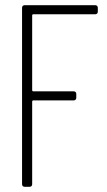

<svg xmlns="http://www.w3.org/2000/svg" viewBox="-20 -720 412 740"><path d="M357 -675V-690C357 -696 353 -700 347 -700H75C69 -700 65 -696 65 -690V-10C65 -4 69 0 75 0H94C100 0 104 -4 104 -10V-329C104 -331 106 -333 108 -333H264C270 -333 274 -337 274 -343V-358C274 -364 270 -368 264 -368H108C106 -368 104 -370 104 -372V-661C104 -663 106 -665 108 -665H347C353 -665 357 -669 357 -675Z"/></svg>

Font: Barlow Condensed ExtraLight
Style: Regular
Weight: 275
Width: 3
Designer: Jeremy Tribby
Foundry: Tribby Type
Version: Version 1.422;hotconv 1.0.109;makeotfexe 2.5.65596